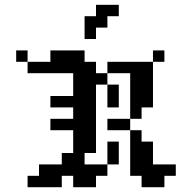

<svg xmlns="http://www.w3.org/2000/svg" viewBox="-20 -782 754 802"><path d="M47.6 -571.4H95.2V-523.8H47.6ZM95.2 -523.8H142.9V-476.2H95.2ZM142.9 -523.8H190.5V-476.2H142.9ZM190.5 -523.8H238.1V-476.2H190.5ZM238.1 -523.8H285.7V-476.2H238.1ZM285.7 -523.8H333.3V-476.2H285.7ZM333.3 -523.8H381V-476.2H333.3ZM190.5 -571.4H238.1V-523.8H190.5ZM238.1 -571.4H285.7V-523.8H238.1ZM285.7 -571.4H333.3V-523.8H285.7ZM381 -476.2H428.6V-428.6H381ZM428.6 -523.8H476.2V-476.2H428.6ZM476.2 -523.8H523.8V-476.2H476.2ZM523.8 -523.8H571.4V-476.2H523.8ZM571.4 -523.8H619V-476.2H571.4ZM523.8 -476.2H571.4V-428.6H523.8ZM571.4 -428.6H619V-381H571.4ZM571.4 -476.2H619V-428.6H571.4ZM523.8 -428.6H571.4V-381H523.8ZM523.8 -381H571.4V-333.3H523.8ZM571.4 -381H619V-333.3H571.4ZM428.6 -428.6H476.2V-381H428.6ZM428.6 -381H476.2V-333.3H428.6ZM333.3 -476.2H381V-428.6H333.3ZM333.3 -428.6H381V-381H333.3ZM333.3 -381H381V-333.3H333.3ZM285.7 -381H333.3V-333.3H285.7ZM285.7 -428.6H333.3V-381H285.7ZM285.7 -476.2H333.3V-428.6H285.7ZM285.7 -333.3H333.3V-285.7H285.7ZM285.7 -285.7H333.3V-238.1H285.7ZM333.3 -285.7H381V-238.1H333.3ZM333.3 -333.3H381V-285.7H333.3ZM333.3 -238.1H381V-190.5H333.3ZM333.3 -190.5H381V-142.9H333.3ZM285.7 -190.5H333.3V-142.9H285.7ZM285.7 -238.1H333.3V-190.5H285.7ZM238.1 -381H285.7V-333.3H238.1ZM190.5 -381H238.1V-333.3H190.5ZM238.1 -285.7H285.7V-238.1H238.1ZM190.5 -285.7H238.1V-238.1H190.5ZM238.1 -142.9H285.7V-95.2H238.1ZM285.7 -142.9H333.3V-95.2H285.7ZM142.9 -95.2H190.5V-47.6H142.9ZM190.5 -95.2H238.1V-47.6H190.5ZM238.1 -95.2H285.7V-47.6H238.1ZM285.7 -95.2H333.3V-47.6H285.7ZM333.3 -95.2H381V-47.6H333.3ZM381 -95.2H428.6V-47.6H381ZM333.3 -47.6H381V0H333.3ZM285.7 -47.6H333.3V0H285.7ZM95.2 -47.6H142.9V0H95.2ZM142.9 -47.6H190.5V0H142.9ZM190.5 -47.6H238.1V0H190.5ZM428.6 -142.9H476.2V-95.2H428.6ZM428.6 -190.5H476.2V-142.9H428.6ZM428.6 -285.7H476.2V-238.1H428.6ZM476.2 -285.7H523.8V-238.1H476.2ZM523.8 -333.3H571.4V-285.7H523.8ZM523.8 -238.1H571.4V-190.5H523.8ZM523.8 -190.5H571.4V-142.9H523.8ZM523.8 -142.9H571.4V-95.2H523.8ZM523.8 -95.2H571.4V-47.6H523.8ZM571.4 -190.5H619V-142.9H571.4ZM571.4 -142.9H619V-95.2H571.4ZM571.4 -95.2H619V-47.6H571.4ZM571.4 -47.6H619V0H571.4ZM619 -95.2H666.7V-47.6H619ZM619 -47.6H666.7V0H619ZM666.7 -95.2H714.3V-47.6H666.7ZM619 -571.4H666.7V-523.8H619ZM428.6 -714.3V-666.7H381V-714.3ZM381 -666.7V-619H333.3V-666.7ZM381 -714.3V-666.7H333.3V-714.3ZM428.6 -761.9V-714.3H381V-761.9ZM476.2 -761.9V-714.3H428.6V-761.9Z"/></svg>

Font: Jacquard 12
Style: Regular
Weight: 400
Designer: Sarah Cadigan-Fried
Version: Version 1.000; ttfautohint (v1.8.4.7-5d5b)